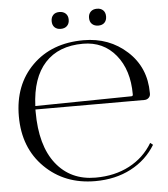

<svg xmlns="http://www.w3.org/2000/svg" viewBox="-59 -937 871 998"><g transform="rotate(-5 376.5 -438.0)"><path d="M288 -884Q308 -884 320.5 -872.5Q333 -861 333 -840Q333 -820 321 -808Q309 -796 288 -796Q268 -796 256 -807.5Q244 -819 244 -840Q244 -860 255.5 -872Q267 -884 288 -884ZM484 -884Q504 -884 516 -872.5Q528 -861 528 -840Q528 -820 516.5 -808Q505 -796 484 -796Q464 -796 451.5 -807.5Q439 -819 439 -840Q439 -860 451 -872Q463 -884 484 -884ZM120 -390Q120 -384 120 -378Q120 -201 195.5 -105.5Q271 -10 401 -10Q501 -10 578 -50.5Q655 -91 699 -165L713 -154Q666 -77 584.5 -34.5Q503 8 398 8Q239 8 135 -94.5Q31 -197 31 -362Q31 -526 132.5 -626.5Q234 -727 400 -727Q534 -727 627 -642Q720 -557 720 -424V-419Q720 -407 711 -398.5Q702 -390 689 -390ZM121 -408 623 -415Q631 -415 631 -424Q631 -552 566.5 -630.5Q502 -709 396 -709Q268 -709 197.5 -632Q127 -555 121 -408Z"/></g></svg>

Font: FoglihtenNo06
Style: Regular
Weight: 500
Designer: gluk (gluksza@wp.pl)
Foundry: gluk (gluksza@wp.pl)
Version: Version 0.76